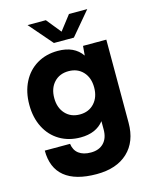

<svg xmlns="http://www.w3.org/2000/svg" viewBox="-136 -787 881 1115"><g transform="rotate(-15 305.0 -230.0)"><path d="M30 -250Q30 -327 60 -386Q90 -445 144.5 -477.5Q199 -510 270 -510Q369 -510 415 -443L420 -500H560V0Q560 113 492.5 176.5Q425 240 305 240Q178 240 113 187Q48 134 48 30H200Q205 69 232 89.5Q259 110 305 110Q354 110 382 81Q410 52 410 0V-50Q363 10 270 10Q199 10 144.5 -22.5Q90 -55 60 -114Q30 -173 30 -250ZM420 -250Q420 -309 387 -344.5Q354 -380 300 -380Q246 -380 213 -344.5Q180 -309 180 -250Q180 -192 213 -156Q246 -120 300 -120Q354 -120 387 -156Q420 -192 420 -250ZM261 -560 140 -700H250L321 -612L389 -700H499L381 -560Z"/></g></svg>

Font: Goli Bold
Style: Regular
Weight: 700
Designer: jaikishan Patel
Foundry: MagicType
Version: Version 1.000